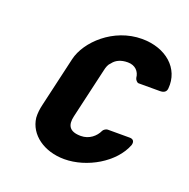

<svg xmlns="http://www.w3.org/2000/svg" viewBox="-95 -573 660 671"><g transform="rotate(20 235.0 -238.0)"><path d="M238 -90C195 -90 184 -111 192 -146L235 -332C238 -346 242 -357 250 -364C261 -379 279 -388 305 -388C333 -388 349 -370 351 -347C352 -341 359 -332 365 -332H444C458 -332 468 -337 469 -351C476 -427 413 -482 324 -482C218 -482 134 -401 118 -332L75 -146C71 -129 69 -113 70 -97C77 -36 136 6 211 6C295 6 388 -48 416 -121C420 -135 414 -143 401 -143H319C313 -143 304 -137 302 -132C292 -110 269 -90 238 -90Z"/></g></svg>

Font: DIN Rundschrift
Style: BreitKursiv
Weight: 400
Width: 7
Version: Version 1.027